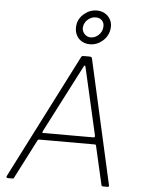

<svg xmlns="http://www.w3.org/2000/svg" viewBox="-64 -1061 829 1111"><g transform="rotate(5 350.0 -505.5)"><path d="M24 0Q20 0 17.5 -3Q15 -6 16 -10L384 -732Q387 -738 390 -740Q393 -742 400 -742H433Q441 -742 445 -739Q449 -736 449 -731L611 -9Q612 -5 610 -2.5Q608 0 603 0H579Q567 0 567 -9L516 -232Q515 -238 508 -238H186Q178 -238 175 -230L60 -6Q59 -2 56.5 -1Q54 0 49 0H24ZM497 -278Q507 -278 505 -289L416 -679Q414 -689 410.5 -688Q407 -687 402 -676L203 -290Q200 -283 200 -280.5Q200 -278 204 -278ZM541 -911Q535 -869 502.5 -841Q470 -813 429 -813Q401 -813 379.5 -826.5Q358 -840 348 -864Q338 -888 342 -917Q347 -956 380 -983.5Q413 -1011 453 -1011Q482 -1011 503 -997.5Q524 -984 534.5 -961.5Q545 -939 541 -911ZM498 -914Q502 -940 488 -955.5Q474 -971 450 -971Q426 -971 405.5 -954Q385 -937 381 -910Q378 -888 393 -870.5Q408 -853 430 -853Q456 -853 475.5 -871.5Q495 -890 498 -914Z"/></g></svg>

Font: Libre Franklin Thin
Style: Italic
Weight: 100
Italic angle: -8°
Designer: Pablo Impallari, Rodrigo Fuenzalida, Nhung Nguyen
Foundry: Impallari Type
Version: Version 3.000